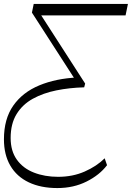

<svg xmlns="http://www.w3.org/2000/svg" viewBox="-33 -750 669 974"><path d="M258 204Q174 204 113 175Q52 146 19.5 90.5Q-13 35 -13 -43Q-13 -147 34.5 -214.5Q82 -282 166.5 -317Q251 -352 360 -357L363 -323L129 -686L138 -730H616L604 -672H157L160 -697L399 -326L394 -307Q320 -305 253 -291.5Q186 -278 133.5 -249Q81 -220 51 -171Q21 -122 21 -50Q21 16 52.5 60Q84 104 139 125.5Q194 147 262 147Q336 147 397 120Q458 93 498 53L510 88Q472 138 406 171Q340 204 258 204Z"/></svg>

Font: Savate ExtraLight
Style: Italic
Weight: 200
Italic angle: -11°
Designer: Max Esnée
Foundry: Plomb Type
Version: Version 2.000